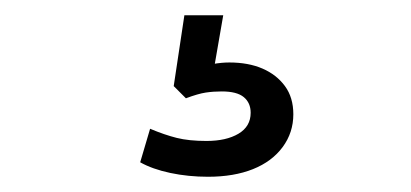

<svg xmlns="http://www.w3.org/2000/svg" viewBox="-20 -40 540 252"><path d="M253 192Q227 192 203.5 187Q180 182 164 173L177 129Q196 137 212 141Q228 145 251 145Q277 145 293 135.5Q309 126 309 108Q309 95 300 87.5Q291 80 271 80Q260 80 250 81.5Q240 83 224 89L208 73L222 -20H273L260 55L236 49Q248 46 259.5 44Q271 42 281 42Q306 42 324.5 50Q343 58 354 73Q365 88 365 110Q365 134 351 153Q337 172 312 182Q287 192 253 192Z"/></svg>

Font: Nunito Sans 12pt ExtraLight 12pt
Style: Regular
Weight: 400
Version: Version 3.101;gftools[0.9.27]